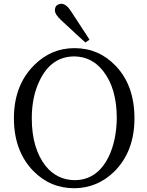

<svg xmlns="http://www.w3.org/2000/svg" viewBox="-20 -985 782 1021"><path d="M434 -759 456 -774C448 -787 436 -806 419 -831C392 -872 372 -903 359 -923C342 -950 325 -964 307 -965C305 -965 303 -965 300 -964C281 -961 272 -949 272 -930C272 -915 284 -897 307 -876C370 -817 413 -778 434 -759ZM376 -729C293 -729 222 -699 161 -638C90 -567 54 -473 54 -356C54 -241 88 -148 155 -78C216 -15 289 16 376 16C457 15 528 -14 588 -73C659 -144 695 -238 695 -356C695 -472 662 -565 595 -635C535 -698 462 -729 376 -729ZM149 -356C149 -433 163 -500 191 -557C232 -642 293 -685 376 -685C437 -684 488 -659 528 -608C577 -546 601 -462 601 -356C600 -279 586 -211 559 -154C518 -69 457 -27 376 -27C314 -28 263 -53 223 -102C174 -164 149 -249 149 -356Z"/></svg>

Font: Noto Serif Tangut
Style: Regular
Weight: 400
Designer: YANG Xicheng
Foundry: Liu Zhao Studio
Version: Version 2.169